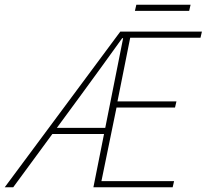

<svg xmlns="http://www.w3.org/2000/svg" viewBox="-52 -794 876 814"><path d="M-32 0 458 -660H804L798 -634H500L446 -364H696L690 -338H442L378 -26H686L680 0H344L470 -632H466Q423 -572 379.5 -512Q336 -452 292 -392L4 0ZM152 -226 160 -252H418L410 -226ZM520 -748 526 -774H756L750 -748Z"/></svg>

Font: Source Sans 3 VF
Style: Italic
Weight: 200
Italic angle: -11°
Designer: Paul D. Hunt
Foundry: Adobe Systems Incorporated
Version: Version 3.042;hotconv 1.0.118;makeotfexe 2.5.65603